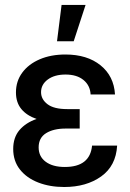

<svg xmlns="http://www.w3.org/2000/svg" viewBox="-20 -749 529 781"><path d="M241.2 11.7Q182.6 11.7 135.5 -6.6Q88.4 -24.9 61 -59.6Q33.7 -94.2 33.7 -143.1Q33.7 -189.9 59.3 -220Q85 -250 128.9 -265.1Q88.9 -278.8 66.9 -305.4Q44.9 -332 44.9 -373Q44.9 -418.9 70.6 -453.6Q96.2 -488.3 141.6 -507.8Q187 -527.3 246.1 -527.3Q334.5 -527.3 388.9 -483.4Q443.4 -439.5 447.8 -364.7H348.6Q346.7 -401.4 319.6 -423.6Q292.5 -445.8 246.6 -445.8Q201.7 -445.8 174.3 -425.5Q147 -405.3 147 -374Q147 -345.2 173.1 -325.2Q199.2 -305.2 253.4 -305.2H304.2V-226.1H247.1Q197.8 -226.1 167.5 -207.3Q137.2 -188.5 137.2 -149.4Q137.2 -112.3 165.8 -91.1Q194.3 -69.8 243.7 -69.8Q346.2 -69.8 354.5 -156.7H456.5Q451.7 -74.2 391.4 -31.2Q331.1 11.7 241.2 11.7ZM211.9 -581.1 230.5 -729H328.1L279.8 -581.1Z"/></svg>

Font: Inter Display Medium
Style: Regular
Weight: 500
Designer: Rasmus Andersson
Foundry: rsms
Version: Version 4.001;git-9221beed3